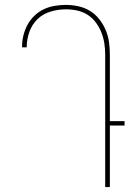

<svg xmlns="http://www.w3.org/2000/svg" viewBox="-20 -763 540 783"><path d="M409 0V-540Q409 -563 405.5 -586Q402 -609 393.5 -630.5Q385 -652 371 -671Q357 -690 337.5 -702.5Q318 -715 295 -720Q272 -725 249 -725Q218 -725 187 -716Q156 -707 133.5 -685.5Q111 -664 100 -633.5Q89 -603 89 -572V-570H70V-572Q70 -596 75.5 -618.5Q81 -641 92 -661.5Q103 -682 120 -698.5Q137 -715 158 -725Q179 -735 202 -739Q225 -743 249 -743Q274 -743 299.5 -737.5Q325 -732 347 -718.5Q369 -705 385 -684.5Q401 -664 411 -640.5Q421 -617 424.5 -591.5Q428 -566 428 -540V-269H488V-251H428V0Z"/></svg>

Font: Iosevka Term Curly Thin
Style: Regular
Weight: 100
Designer: Belleve Invis
Foundry: Belleve Invis
Version: Version 32.3.0